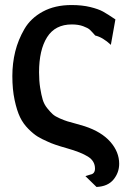

<svg xmlns="http://www.w3.org/2000/svg" viewBox="-20 -570 516 762"><path d="M29 -268Q29 -319 40.5 -365.5Q52 -412 77 -455Q102 -498 150 -524Q198 -550 264 -550Q306 -550 338.5 -542Q371 -534 389 -524Q407 -514 438 -493L420 -392Q388 -422 358 -429Q344 -445 336.5 -452Q329 -459 310 -466Q291 -473 265 -473Q199 -473 167 -422.5Q135 -372 135 -283Q135 -249 139.5 -221Q144 -193 149.5 -174.5Q155 -156 167.5 -140.5Q180 -125 189.5 -116.5Q199 -108 217.5 -100Q236 -92 247.5 -88.5Q259 -85 281.5 -79Q304 -73 316 -69Q383 -47 418 -7Q453 33 453 80Q453 115 430.5 142.5Q408 170 363 172Q348 158 319 129L338 123Q357 120 357 99Q357 69 329 51.5Q301 34 246 18.5Q191 3 169 -8Q146 -18 129.5 -28Q113 -38 92.5 -58.5Q72 -79 59.5 -105Q47 -131 38 -173Q29 -215 29 -268Z"/></svg>

Font: Coval
Style: Bold
Weight: 700
Foundry: Context Ltd
Version: Version 001.000